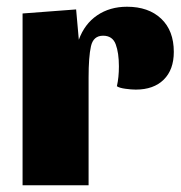

<svg xmlns="http://www.w3.org/2000/svg" viewBox="-20 -550 536 570"><path d="M243 -320V0H47V-510L206 -522L214 -432Q231 -479 268.5 -504.5Q306 -530 357 -530Q421 -530 458.5 -494.5Q496 -459 496 -396Q496 -343 466 -313.5Q436 -284 383 -284Q370 -284 352 -286.5Q334 -289 327 -294Q333 -320 333 -353Q333 -393 323.5 -418.5Q314 -444 286 -444Q257 -444 250 -412.5Q243 -381 243 -320Z"/></svg>

Font: Sansita ExtraBold
Style: Regular
Weight: 800
Designer: Pablo Cosgaya
Foundry: Omnibus-Type
Version: Version 1.006